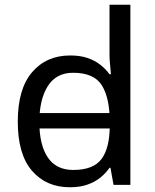

<svg xmlns="http://www.w3.org/2000/svg" viewBox="-20 -780 655 810"><path d="M104 -238V-303H480V-238ZM275 10Q175 10 115 -59.5Q55 -129 55 -267Q55 -405 115.5 -475.5Q176 -546 276 -546Q318 -546 349 -535.5Q380 -525 403 -507Q426 -489 442 -467H448Q447 -480 444.5 -505.5Q442 -531 442 -546V-760H530V0H459L446 -72H442Q426 -49 403 -30.5Q380 -12 348.5 -1Q317 10 275 10ZM289 -63Q374 -63 408.5 -109.5Q443 -156 443 -250V-266Q443 -366 410 -419.5Q377 -473 288 -473Q217 -473 181.5 -416.5Q146 -360 146 -265Q146 -169 181.5 -116Q217 -63 289 -63Z"/></svg>

Font: ukannada05
Style: Book
Weight: 400
Designer: Jelle Bosma - Monotype Design Team
Foundry: Monotype Imaging Inc.
Version: Version 2.003